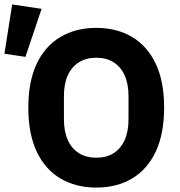

<svg xmlns="http://www.w3.org/2000/svg" viewBox="-36 -836 812 868"><path d="M399 12Q307 12 237.5 -29Q168 -70 130 -150.5Q92 -231 92 -349Q92 -468 130 -548Q168 -628 237.5 -669Q307 -710 399 -710Q492 -710 561 -669Q630 -628 668 -548Q706 -468 706 -349Q706 -231 668 -150.5Q630 -70 561 -29Q492 12 399 12ZM399 -123Q445 -123 477.5 -143.5Q510 -164 527.5 -203Q545 -242 545 -297V-401Q545 -457 527.5 -495.5Q510 -534 477.5 -554.5Q445 -575 399 -575Q354 -575 321 -554.5Q288 -534 270.5 -495.5Q253 -457 253 -401V-297Q253 -242 270.5 -203Q288 -164 321 -143.5Q354 -123 399 -123ZM152 -796 79 -579 -16 -593 19 -816Z"/></svg>

Font: IBM Plex Sans Var
Style: Regular
Weight: 400
Designer: Mike Abbink, Paul van der Laan, Pieter van Rosmalen
Foundry: Bold Monday
Version: Version 3.000